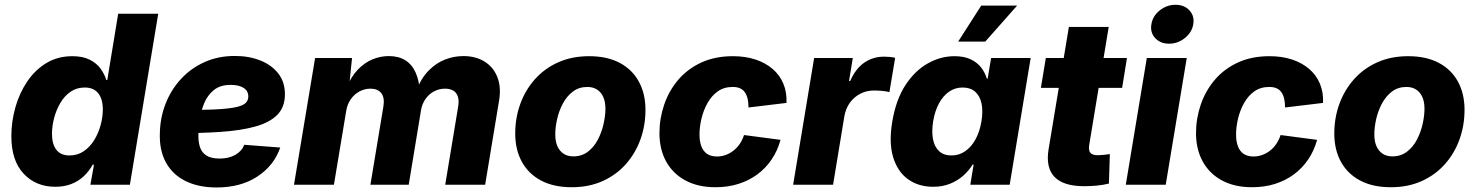

<svg xmlns="http://www.w3.org/2000/svg" viewBox="-20 -786 6282 817"><path d="M215.3 8.8Q132.8 8.8 80.6 -46.9Q28.3 -102.5 28.3 -206.5Q28.3 -268.6 45.4 -329.1Q62.5 -389.6 95.7 -439Q128.9 -488.3 177.2 -517.6Q225.6 -546.9 288.1 -546.9Q332 -546.9 361.3 -532.2Q390.6 -517.6 407.7 -494.1Q424.8 -470.7 432.6 -445.3H436.5L482.9 -727.5H653.3L532.7 0H364.7L379.9 -85.4H374.5Q358.9 -57.1 336.2 -35.9Q313.5 -14.6 283.2 -2.9Q252.9 8.8 215.3 8.8ZM275.4 -124.5Q310.1 -124.5 336.4 -142.6Q362.8 -160.6 380.9 -189.9Q398.9 -219.2 408.2 -253.7Q417.5 -288.1 417.5 -320.8Q417.5 -364.7 397.9 -389.2Q378.4 -413.6 340.8 -413.6Q306.2 -413.6 280 -395.5Q253.9 -377.4 236.6 -347.7Q219.2 -317.9 210.2 -283.4Q201.2 -249 201.2 -216.3Q201.2 -173.3 219.7 -148.9Q238.3 -124.5 275.4 -124.5Z M901.4 11.7Q825.2 11.7 770 -15.4Q714.8 -42.5 686.3 -94.2Q657.7 -146 660.2 -219.2Q661.6 -287.1 685.3 -346.4Q709 -405.8 751 -450.9Q793 -496.1 850.8 -522Q908.7 -547.9 979 -547.9Q1039.1 -547.9 1087.4 -528.8Q1135.7 -509.8 1164.1 -473.4Q1192.4 -437 1192.4 -384.8Q1192.4 -330.6 1160.2 -297.6Q1127.9 -264.6 1066.4 -247.6Q1004.9 -230.5 917 -224.6Q829.1 -218.8 718.3 -218.8L734.4 -317.4Q829.6 -317.4 889.2 -320.1Q948.7 -322.8 980.7 -329.3Q1012.7 -335.9 1024.7 -347.2Q1036.6 -358.4 1036.6 -375.5Q1036.6 -398.9 1016.8 -411.9Q997.1 -424.8 961.4 -424.8Q917.5 -424.8 890.4 -403.1Q863.3 -381.3 849.4 -347.9Q835.4 -314.5 830.1 -278.8Q824.7 -243.2 824.2 -215.3Q823.2 -185.5 830.3 -161.9Q837.4 -138.2 857.4 -124.8Q877.4 -111.3 914.6 -111.3Q953.6 -111.3 981.2 -127Q1008.8 -142.6 1019.5 -169.9L1172.4 -158.2Q1146.5 -82 1075.7 -35.2Q1004.9 11.7 901.4 11.7Z M1231 0 1320.8 -539.1H1478L1463.9 -402.3L1452.1 -407.7Q1473.1 -459 1502.4 -489.5Q1531.7 -520 1565.7 -533.7Q1599.6 -547.4 1634.3 -547.4Q1675.8 -547.4 1704.3 -529.8Q1732.9 -512.2 1748.8 -476.8Q1764.6 -441.4 1767.1 -387.7L1750.5 -398.4Q1771.5 -452.6 1803.7 -485.4Q1835.9 -518.1 1874 -532.7Q1912.1 -547.4 1951.7 -547.4Q2004.4 -547.4 2042 -523.9Q2079.6 -500.5 2096.4 -457.8Q2113.3 -415 2103.5 -356.9L2044.4 0H1874.5L1929.2 -330.1Q1934.1 -357.9 1928.2 -375.2Q1922.4 -392.6 1908.4 -400.6Q1894.5 -408.7 1874 -408.7Q1847.7 -408.7 1825.9 -396.7Q1804.2 -384.8 1790 -364Q1775.9 -343.3 1771.5 -316.9L1719.2 0H1556.2L1611.3 -332Q1617.7 -370.1 1602.5 -389.4Q1587.4 -408.7 1556.6 -408.7Q1531.7 -408.7 1509.8 -397Q1487.8 -385.3 1472.7 -363.8Q1457.5 -342.3 1453.1 -313.5L1400.9 0Z M2412.6 10.7Q2336.4 10.7 2282.7 -17.6Q2229 -45.9 2200.7 -97.4Q2172.4 -148.9 2172.4 -217.8Q2172.4 -284.2 2193.8 -343.5Q2215.3 -402.8 2256.1 -448.7Q2296.9 -494.6 2355.2 -520.8Q2413.6 -546.9 2486.8 -546.9Q2563 -546.9 2616.5 -518.8Q2669.9 -490.7 2698.2 -439.2Q2726.6 -387.7 2726.6 -318.4Q2726.6 -252.9 2705.6 -193.8Q2684.6 -134.8 2644 -88.6Q2603.5 -42.5 2545.2 -15.9Q2486.8 10.7 2412.6 10.7ZM2419.9 -120.6Q2455.6 -120.6 2481.7 -140.6Q2507.8 -160.6 2524.2 -192.1Q2540.5 -223.6 2548.3 -258.8Q2556.2 -293.9 2556.2 -323.7Q2556.2 -353 2546.9 -373.5Q2537.6 -394 2520.5 -405Q2503.4 -416 2479.5 -416Q2443.4 -416 2417.5 -396.2Q2391.6 -376.5 2375 -345.2Q2358.4 -314 2350.6 -279.1Q2342.8 -244.1 2342.8 -213.9Q2342.8 -169.9 2363.3 -145.3Q2383.8 -120.6 2419.9 -120.6Z M3024.4 10.7Q2950.2 10.7 2896.7 -18.1Q2843.3 -46.9 2814.7 -98.6Q2786.1 -150.4 2786.1 -219.7Q2786.1 -281.7 2806.2 -340.6Q2826.2 -399.4 2865.7 -446Q2905.3 -492.7 2963.9 -519.8Q3022.5 -546.9 3098.6 -546.9Q3151.4 -546.9 3194.1 -533Q3236.8 -519 3267.3 -492.9Q3297.9 -466.8 3313.2 -430.2Q3328.6 -393.6 3326.7 -348.1L3165 -328.6Q3165 -349.1 3161.4 -365.2Q3157.7 -381.3 3149.9 -392.8Q3142.1 -404.3 3129.2 -410.2Q3116.2 -416 3097.7 -416Q3060.5 -416 3033.9 -397Q3007.3 -377.9 2990.2 -346.9Q2973.1 -315.9 2964.8 -280.8Q2956.5 -245.6 2956.5 -213.4Q2956.5 -184.6 2964.4 -163.6Q2972.2 -142.6 2988.8 -131.3Q3005.4 -120.1 3030.8 -120.1Q3049.8 -120.1 3067.6 -126.5Q3085.4 -132.8 3100.8 -144.8Q3116.2 -156.7 3127.7 -173.6Q3139.2 -190.4 3146 -211.4L3301.3 -190.9Q3288.6 -144.5 3263.4 -107.4Q3238.3 -70.3 3202.6 -43.9Q3167 -17.6 3122.1 -3.4Q3077.1 10.7 3024.4 10.7Z M3355 0 3444.3 -539.1H3608.9L3592.8 -441.4H3597.7Q3621.1 -494.6 3658.2 -519.8Q3695.3 -544.9 3741.7 -544.9Q3754.4 -544.9 3766.6 -543.7Q3778.8 -542.5 3789.1 -540L3764.6 -394Q3753.4 -397.5 3734.1 -399.2Q3714.8 -400.9 3698.7 -400.9Q3667.5 -400.9 3640.9 -387.2Q3614.3 -373.5 3596.4 -348.9Q3578.6 -324.2 3572.8 -290.5L3524.9 0Z M3950.7 8.8Q3888.7 8.8 3844 -23.2Q3799.3 -55.2 3780.5 -117.2Q3761.7 -179.2 3776.9 -269Q3792.5 -361.8 3832.5 -423.3Q3872.6 -484.9 3927.5 -515.9Q3982.4 -546.9 4041.5 -546.9Q4083 -546.9 4110.8 -533.4Q4138.7 -520 4155.3 -498.3Q4171.9 -476.6 4179.2 -451.2H4182.6L4197.3 -539.1H4365.7L4276.4 0H4108.9L4123 -85.9H4118.7Q4103 -60.1 4078.9 -38.6Q4054.7 -17.1 4022.7 -4.2Q3990.7 8.8 3950.7 8.8ZM4028.8 -124.5Q4061 -124.5 4087.2 -142.6Q4113.3 -160.6 4131.1 -193.1Q4148.9 -225.6 4156.2 -269.5Q4163.6 -314 4156.5 -346.2Q4149.4 -378.4 4129.2 -396Q4108.9 -413.6 4076.2 -413.6Q4043.9 -413.6 4018.3 -395.8Q3992.7 -377.9 3975.3 -345.7Q3958 -313.5 3950.7 -269.5Q3943.8 -225.6 3950.2 -193.1Q3956.5 -160.6 3976.3 -142.6Q3996.1 -124.5 4028.8 -124.5ZM4057.1 -608.9 4155.3 -762.2H4308.1L4172.4 -608.9Z M4775.4 -539.1 4754.9 -412.1H4409.2L4430.2 -539.1ZM4528.3 -671.4H4697.8L4614.7 -168.5Q4611.3 -146 4619.9 -135.7Q4628.4 -125.5 4652.3 -125.5Q4661.6 -125.5 4678.5 -127.2Q4695.3 -128.9 4702.6 -130.4L4698.7 -4.9Q4672.9 1.5 4645.8 3.9Q4618.7 6.3 4593.3 6.3Q4504.9 6.3 4467 -33.4Q4429.2 -73.2 4441.9 -150.4Z M4770.5 0 4859.9 -539.1H5029.8L4940.4 0ZM4954.6 -600.1Q4917.5 -600.1 4895.5 -624Q4873.5 -647.9 4879.4 -682.6Q4884.8 -717.8 4914.8 -741.7Q4944.8 -765.6 4981.9 -765.6Q5019.5 -765.6 5041.5 -741.7Q5063.5 -717.8 5057.6 -682.6Q5051.8 -648.4 5022 -624.3Q4992.2 -600.1 4954.6 -600.1Z M5307.6 10.7Q5233.4 10.7 5179.9 -18.1Q5126.5 -46.9 5097.9 -98.6Q5069.3 -150.4 5069.3 -219.7Q5069.3 -281.7 5089.4 -340.6Q5109.4 -399.4 5148.9 -446Q5188.5 -492.7 5247.1 -519.8Q5305.7 -546.9 5381.8 -546.9Q5434.6 -546.9 5477.3 -533Q5520 -519 5550.5 -492.9Q5581.1 -466.8 5596.4 -430.2Q5611.8 -393.6 5609.9 -348.1L5448.2 -328.6Q5448.2 -349.1 5444.6 -365.2Q5440.9 -381.3 5433.1 -392.8Q5425.3 -404.3 5412.4 -410.2Q5399.4 -416 5380.9 -416Q5343.8 -416 5317.1 -397Q5290.5 -377.9 5273.4 -346.9Q5256.3 -315.9 5248 -280.8Q5239.7 -245.6 5239.7 -213.4Q5239.7 -184.6 5247.6 -163.6Q5255.4 -142.6 5272 -131.3Q5288.6 -120.1 5314 -120.1Q5333 -120.1 5350.8 -126.5Q5368.7 -132.8 5384 -144.8Q5399.4 -156.7 5410.9 -173.6Q5422.4 -190.4 5429.2 -211.4L5584.5 -190.9Q5571.8 -144.5 5546.6 -107.4Q5521.5 -70.3 5485.8 -43.9Q5450.2 -17.6 5405.3 -3.4Q5360.4 10.7 5307.6 10.7Z M5897.9 10.7Q5821.8 10.7 5768.1 -17.6Q5714.4 -45.9 5686 -97.4Q5657.7 -148.9 5657.7 -217.8Q5657.7 -284.2 5679.2 -343.5Q5700.7 -402.8 5741.5 -448.7Q5782.2 -494.6 5840.6 -520.8Q5898.9 -546.9 5972.2 -546.9Q6048.3 -546.9 6101.8 -518.8Q6155.3 -490.7 6183.6 -439.2Q6211.9 -387.7 6211.9 -318.4Q6211.9 -252.9 6190.9 -193.8Q6169.9 -134.8 6129.4 -88.6Q6088.9 -42.5 6030.5 -15.9Q5972.2 10.7 5897.9 10.7ZM5905.3 -120.6Q5940.9 -120.6 5967 -140.6Q5993.2 -160.6 6009.5 -192.1Q6025.9 -223.6 6033.7 -258.8Q6041.5 -293.9 6041.5 -323.7Q6041.5 -353 6032.2 -373.5Q6022.9 -394 6005.9 -405Q5988.8 -416 5964.8 -416Q5928.7 -416 5902.8 -396.2Q5877 -376.5 5860.4 -345.2Q5843.8 -314 5835.9 -279.1Q5828.1 -244.1 5828.1 -213.9Q5828.1 -169.9 5848.6 -145.3Q5869.1 -120.6 5905.3 -120.6Z"/></svg>

Font: Inter 18pt ExtraBold
Style: Italic
Weight: 800
Italic angle: -9.3988°
Designer: Rasmus Andersson
Foundry: rsms
Version: Version 4.001;git-66647c0bb